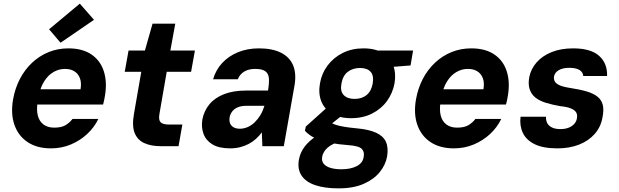

<svg xmlns="http://www.w3.org/2000/svg" viewBox="-20 -804 3404 1056"><path d="M260 12Q184 12 132.5 -22Q81 -56 59.5 -117Q38 -178 52 -258Q63 -319 89.5 -370Q116 -421 156.5 -459Q197 -497 247.5 -517.5Q298 -538 356 -538Q434 -538 483.5 -504Q533 -470 551.5 -410.5Q570 -351 557 -276Q556 -266 553 -254Q550 -242 547 -229H146L161 -313H423Q429 -349 419.5 -374Q410 -399 389 -412Q368 -425 337 -425Q304 -425 274.5 -408Q245 -391 223.5 -357.5Q202 -324 192 -272L187 -243Q180 -200 188 -168.5Q196 -137 219 -119.5Q242 -102 278 -102Q317 -102 339.5 -115Q362 -128 379 -150H521Q499 -104 460 -67.5Q421 -31 370 -9.5Q319 12 260 12ZM313 -569 250 -643 419 -784 497 -695Z M864 0Q811 0 773.5 -17Q736 -34 720.5 -73Q705 -112 717 -179L757 -409H666L687 -526H777L819 -674H944L917 -526H1052L1031 -409H897L857 -178Q851 -145 863 -132Q875 -119 910 -119H983L962 0Z M1246 12Q1185 12 1149 -9.5Q1113 -31 1099.5 -67.5Q1086 -104 1093 -147Q1102 -194 1131.5 -230Q1161 -266 1212 -286Q1263 -306 1334 -306H1454Q1461 -347 1459 -373Q1457 -399 1439.5 -412Q1422 -425 1383 -425Q1348 -425 1323.5 -410.5Q1299 -396 1288 -368H1152Q1167 -420 1202.5 -458Q1238 -496 1289.5 -517Q1341 -538 1404 -538Q1477 -538 1524.5 -514.5Q1572 -491 1591.5 -446Q1611 -401 1600 -335L1541 0H1423L1420 -76Q1406 -57 1388 -40.5Q1370 -24 1348 -12.5Q1326 -1 1300.5 5.5Q1275 12 1246 12ZM1299 -96Q1321 -96 1342 -105Q1363 -114 1380.5 -131Q1398 -148 1411.5 -170Q1425 -192 1433 -218L1434 -222H1335Q1307 -222 1288 -214Q1269 -206 1258 -192Q1247 -178 1243 -160Q1238 -129 1253.5 -112.5Q1269 -96 1299 -96Z M1842 232Q1766 232 1714 214.5Q1662 197 1638.5 161.5Q1615 126 1624 74Q1631 35 1655.5 2.5Q1680 -30 1720.5 -55.5Q1761 -81 1816 -99L1861 -29Q1808 -15 1782.5 7.5Q1757 30 1752 58Q1748 82 1760.5 97Q1773 112 1798 119.5Q1823 127 1857 127Q1908 127 1941.5 110Q1975 93 1980 60Q1986 31 1969.5 14.5Q1953 -2 1893 -6Q1841 -10 1801.5 -17.5Q1762 -25 1734 -35.5Q1706 -46 1687 -59Q1668 -72 1657 -85L1662 -108L1790 -223L1890 -192L1732 -66L1786 -139Q1795 -132 1805 -126.5Q1815 -121 1831.5 -116Q1848 -111 1874.5 -106.5Q1901 -102 1944 -98Q2009 -92 2048.5 -74Q2088 -56 2102.5 -24Q2117 8 2109 57Q2101 102 2069 142Q2037 182 1980.5 207Q1924 232 1842 232ZM1911 -154Q1847 -154 1805 -179.5Q1763 -205 1746.5 -248.5Q1730 -292 1740 -346Q1749 -400 1781.5 -443.5Q1814 -487 1864.5 -512.5Q1915 -538 1979 -538Q2044 -538 2085.5 -512.5Q2127 -487 2143 -443.5Q2159 -400 2150 -346Q2140 -292 2108.5 -248.5Q2077 -205 2026.5 -179.5Q1976 -154 1911 -154ZM1930 -260Q1970 -260 1996 -281Q2022 -302 2030 -345Q2037 -389 2018 -409.5Q1999 -430 1960 -430Q1921 -430 1893.5 -409.5Q1866 -389 1858 -345Q1850 -302 1870.5 -281Q1891 -260 1930 -260ZM2048 -429 2044 -526H2252L2238 -444Z M2476 12Q2400 12 2348.5 -22Q2297 -56 2275.5 -117Q2254 -178 2268 -258Q2279 -319 2305.5 -370Q2332 -421 2372.5 -459Q2413 -497 2463.5 -517.5Q2514 -538 2572 -538Q2650 -538 2699.5 -504Q2749 -470 2767.5 -410.5Q2786 -351 2773 -276Q2772 -266 2769 -254Q2766 -242 2763 -229H2362L2377 -313H2639Q2645 -349 2635.5 -374Q2626 -399 2605 -412Q2584 -425 2553 -425Q2520 -425 2490.5 -408Q2461 -391 2439.5 -357.5Q2418 -324 2408 -272L2403 -243Q2396 -200 2404 -168.5Q2412 -137 2435 -119.5Q2458 -102 2494 -102Q2533 -102 2555.5 -115Q2578 -128 2595 -150H2737Q2715 -104 2676 -67.5Q2637 -31 2586 -9.5Q2535 12 2476 12Z M3046 12Q2967 12 2920.5 -11Q2874 -34 2855.5 -73.5Q2837 -113 2843 -162H2983Q2982 -144 2989 -128.5Q2996 -113 3014.5 -103.5Q3033 -94 3062 -94Q3088 -94 3107 -101.5Q3126 -109 3138 -122Q3150 -135 3153 -153Q3157 -175 3147.5 -188Q3138 -201 3116.5 -209Q3095 -217 3062 -220Q3016 -228 2981 -239Q2946 -250 2924 -268Q2902 -286 2893 -313.5Q2884 -341 2891 -380Q2900 -425 2931.5 -461Q2963 -497 3014 -517.5Q3065 -538 3132 -538Q3229 -538 3275 -497Q3321 -456 3319 -386H3188Q3186 -408 3166.5 -419.5Q3147 -431 3111 -431Q3075 -431 3053 -418Q3031 -405 3027 -383Q3025 -368 3031.5 -356Q3038 -344 3058 -335Q3078 -326 3117 -320Q3170 -312 3207 -301Q3244 -290 3266 -272.5Q3288 -255 3295 -228Q3302 -201 3294 -160Q3285 -106 3251 -67.5Q3217 -29 3164.5 -8.5Q3112 12 3046 12Z"/></svg>

Font: DM Sans 9pt ExtraBold
Style: Italic
Weight: 800
Italic angle: -10°
Version: Version 4.004;gftools[0.9.30]